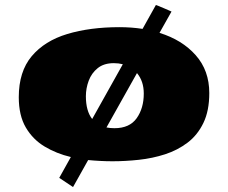

<svg xmlns="http://www.w3.org/2000/svg" viewBox="-20 -632 919 774"><path d="M274.4 122.1 218.8 85 265.6 1Q207.5 -12.7 159.9 -41.3Q112.3 -69.8 84 -118.2Q55.7 -166.5 55.7 -240.2Q55.7 -343.3 107.7 -405.3Q159.7 -467.3 251.2 -494.9Q342.8 -522.5 461.4 -522.5Q510.3 -522.5 554.7 -515.6L608.4 -611.8Q609.4 -611.8 618.9 -607.9Q628.4 -604 640.6 -598.9Q652.8 -593.8 662.1 -589.6Q671.4 -585.4 671.4 -585.4L623 -499.5Q714.4 -471.2 769 -409.4Q823.7 -347.7 823.7 -256.8Q823.7 -185.5 800 -136.5Q776.4 -87.4 736.1 -56.9Q695.8 -26.4 645.3 -10Q594.7 6.3 540 12.2Q485.4 18.1 433.6 18.1Q409.2 18.1 384.5 16.8Q359.9 15.6 335.4 13.2ZM326.2 -244.1Q326.2 -184.6 351.6 -152.3L475.1 -373Q458 -377.4 439 -377.4Q398.9 -377.4 374 -357.4Q349.1 -337.4 337.6 -306.6Q326.2 -275.9 326.2 -244.1ZM441.4 -115.2Q502.4 -115.2 531 -155.5Q559.6 -195.8 559.6 -254.9Q559.6 -304.7 532.2 -337.4L409.2 -118.2Q423.8 -115.2 441.4 -115.2Z"/></svg>

Font: Seymour One
Style: Regular
Weight: 400
Designer: Vernon Adams
Foundry: Vernon Adams
Version: Version 1.100; ttfautohint (v1.8.4.7-5d5b);gftools[0.9.33]